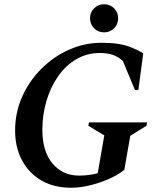

<svg xmlns="http://www.w3.org/2000/svg" viewBox="-20 -872 758 902"><path d="M314 10Q233 10 174 -24.5Q115 -59 83 -119.5Q51 -180 51 -259Q51 -344 84.5 -418.5Q118 -493 175.5 -550Q233 -607 305.5 -639Q378 -671 456 -671Q501 -671 534 -666Q567 -661 595 -650Q623 -639 653 -622L630 -449H614L557 -586Q534 -606 509.5 -614.5Q485 -623 449 -623Q388 -623 338 -593.5Q288 -564 252.5 -513Q217 -462 198 -397Q179 -332 179 -262Q179 -160 227 -103.5Q275 -47 351 -47Q371 -47 393 -49.5Q415 -52 439 -58L470 -236L395 -281L398 -297H671L668 -281L592 -234L564 -74Q531 -48 487.5 -29.5Q444 -11 399 -0.5Q354 10 314 10ZM469 -720Q441 -720 422 -739Q403 -758 403 -786Q403 -814 422 -833Q441 -852 469 -852Q497 -852 516 -833Q535 -814 535 -786Q535 -758 516 -739Q497 -720 469 -720Z"/></svg>

Font: Spectral SemiBold
Style: Italic
Weight: 600
Italic angle: -10°
Designer: Jean-Baptiste Levee
Foundry: Production Type
Version: Version 2.001